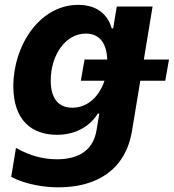

<svg xmlns="http://www.w3.org/2000/svg" viewBox="-20 -573 729 805"><path d="M688.6 -323.5H583.1L619.7 -545.5H469.5L454.5 -453.8H448.5C436.4 -498.2 399.5 -552.6 308.2 -552.6C146 -552.6 35.9 -382.1 35.9 -211.6C35.9 -68.5 113.3 -7.8 218.8 -7.8C305.8 -7.8 362.6 -51.5 389.9 -96.6H396.3L384.6 -26.3C368.6 70.7 290.8 94.8 218.8 94.8C163.7 94.8 107.2 81.3 46.9 47.2L27 168.7C90.6 201.7 167.3 212.4 225.1 212.4C384.6 212.4 506.4 139.9 533.4 -24.1L568.2 -234.4H672.9ZM283.4 -121.4C224.1 -121.4 192.5 -161.2 192.8 -235.8C192.5 -340.6 253.9 -432.2 339.5 -432.2C395.6 -432.2 427.2 -393.8 429.7 -323.5H334.5L318.9 -234.4H418C396.3 -168.3 347.3 -121.4 283.4 -121.4Z"/></svg>

Font: TID UI
Style: Bold Italic
Weight: 700
Italic angle: -9.39999°
Designer: The TID Project Authors
Foundry: Bakken & Bæck
Version: Version 1.001;hotconv 1.0.109;makeotfexe 2.5.65596